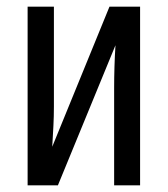

<svg xmlns="http://www.w3.org/2000/svg" viewBox="-20 -557 504 577"><path d="M142 -537H63V0H154L327 -421Q325 -389 324 -356.5Q323 -324 323 -293V0H401V-537H309L137 -116Q139 -150 140.5 -178.5Q142 -207 142 -237Z"/></svg>

Font: Noto Sans Display Condensed
Style: Regular
Weight: 400
Width: 3
Designer: Monotype Design Team
Foundry: Monotype Imaging Inc.
Version: Version 1.900